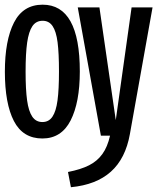

<svg xmlns="http://www.w3.org/2000/svg" viewBox="-21 -571 662 808"><path d="M-0.5 -269.2Q-0.5 -401 37.9 -476.2Q76.4 -551.3 158.5 -551.3Q314.9 -551.3 314.9 -270.3Q314.9 -140 276.2 -64.1Q237.4 11.8 157.4 11.8Q75.4 11.8 37.4 -61.8Q-0.5 -135.4 -0.5 -269.2ZM265.1 152.8Q319.5 142.1 353.8 124.6Q388.2 107.2 409.7 77.4Q431.3 47.7 442.1 0H403.6L306.2 -540H397.4L466.2 -65.6L532.8 -540H621L525.6 -6.7Q507.2 96.4 445.6 151.5Q384.1 206.7 277.4 216.9ZM227.2 -270.3Q227.2 -347.2 221.3 -393.1Q215.4 -439 200.3 -461.3Q185.1 -483.6 158.5 -483.6Q130.8 -483.6 115.4 -461Q100 -438.5 93.3 -392.1Q86.7 -345.6 86.7 -269.2Q86.7 -193.8 93.1 -148.2Q99.5 -102.6 114.9 -80Q130.3 -57.4 157.4 -57.4Q184.6 -57.4 199.7 -80Q214.9 -102.6 221 -148.2Q227.2 -193.8 227.2 -270.3Z"/></svg>

Font: Fira Code
Style: Regular
Weight: 400
Designer: Carrois Corporate, Edenspiekermann AG, Nikita Prokopov
Foundry: Carrois Corporate, Edenspiekermann AG, Nikita Prokopov
Version: Version 5.002